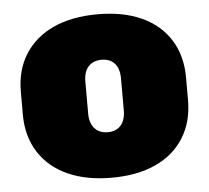

<svg xmlns="http://www.w3.org/2000/svg" viewBox="-45 -600 719 660"><g transform="rotate(-5 314.5 -270.0)"><path d="M315 12Q227 12 163 -17Q99 -46 64 -101Q29 -156 29 -231V-309Q29 -385 64 -439.5Q99 -494 162.5 -523Q226 -552 315 -552Q403 -552 466.5 -523Q530 -494 564.5 -439Q599 -384 599 -309V-231Q599 -156 564.5 -101Q530 -46 466.5 -17Q403 12 315 12ZM315 -145Q344 -145 360 -163.5Q376 -182 376 -215V-325Q376 -359 360 -377Q344 -395 315 -395Q286 -395 269.5 -377Q253 -359 253 -325V-215Q253 -182 269.5 -163.5Q286 -145 315 -145Z"/></g></svg>

Font: Pathway Extreme Condensed Black
Style: Regular
Weight: 900
Width: 3
Version: Version 1.001;gftools[0.9.26]